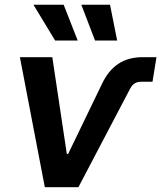

<svg xmlns="http://www.w3.org/2000/svg" viewBox="-20 -781 673 801"><path d="M167 0 63 -542.5H198.2L258.8 -138.7H264.2L404.8 -429.7Q431.2 -486.3 473.1 -514.4Q515.1 -542.5 575.2 -542.5H632.8L616.2 -439.9H568.4Q553.7 -439.9 542.7 -433.6Q531.7 -427.2 523.4 -412.1L307.1 0ZM376.5 -611.8 319.3 -761.2H439L468.8 -611.8ZM210 -611.8 119.6 -761.2H245.6L304.2 -611.8Z"/></svg>

Font: Inter 16pt SemiBold
Style: Italic
Weight: 600
Italic angle: -9.3988°
Version: Version 4.001;git-66647c0bb